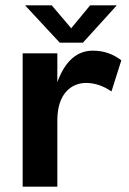

<svg xmlns="http://www.w3.org/2000/svg" viewBox="-20 -700 485 720"><path d="M398 -357 435 -474C403 -498 369 -510 328 -510C271 -510 225 -474 195 -392V-500H65V0H195V-248C195 -354 252 -389 303 -389C335 -389 368 -378 398 -357ZM291 -540 418 -680H318L247 -594L174 -680H74L204 -540Z"/></svg>

Font: Gully SemiBold
Style: Regular
Weight: 600
Designer: jaikishan Patel
Foundry: MagicType
Version: Version 1.000;Glyphs 3.2 (3242)